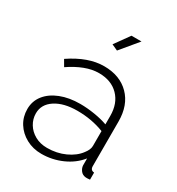

<svg xmlns="http://www.w3.org/2000/svg" viewBox="-176 -842 890 964"><g transform="rotate(30 268.5 -360.0)"><path d="M35 -150Q35 -196 62.5 -231Q90 -266 139.5 -285.5Q189 -305 253 -305Q293 -305 336.5 -298Q380 -291 413 -279V-328Q413 -400 371 -443Q329 -486 257 -486Q218 -486 176 -470Q134 -454 90 -424L69 -460Q171 -529 262 -529Q354 -529 408.5 -474Q463 -419 463 -324V-66Q463 -42 485 -41V0Q466 2 460 1Q441 -1 430.5 -15Q420 -29 419 -44V-85Q383 -40 326.5 -15Q270 10 208 10Q159 10 119.5 -11.5Q80 -33 57.5 -69Q35 -105 35 -150ZM393 -107Q413 -132 413 -154V-240Q341 -268 258 -268Q179 -268 131 -236.5Q83 -205 83 -153Q83 -120 100 -92Q117 -64 147.5 -47Q178 -30 218 -30Q274 -30 321 -51.5Q368 -73 393 -107ZM278 -629 243 -645 304 -730H362Z"/></g></svg>

Font: Raleway Light
Style: Regular
Weight: 300
Designer: Matt McInerney, Pablo Impallari, Rodrigo Fuenzalida
Foundry: Matt McInerney, Pablo Impallari, Rodrigo Fuenzalida
Version: Version 4.026